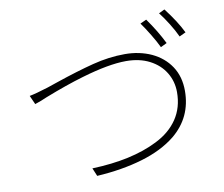

<svg xmlns="http://www.w3.org/2000/svg" viewBox="-85 -909 1169 1004"><g transform="rotate(-10 500.0 -407.0)"><path d="M177 -509 233 -528Q345 -566 432.5 -588.5Q520 -611 604 -611Q681 -611 745 -582Q809 -552 845 -497.5Q881 -443 881 -368Q881 -227 774 -139Q702 -81 593.5 -49Q485 -17 352 -9L334 -52Q545 -59 682 -128Q757 -165 798 -225.5Q839 -286 839 -368Q839 -425 810.5 -472Q782 -519 729 -546.5Q676 -574 604 -574Q512 -574 367 -531Q278 -505 163 -460Q132 -446 98 -435L77 -482Q110 -488 177 -509ZM830 -630 797 -614Q783 -644 758.5 -684.5Q734 -725 713 -754L746 -769Q796 -699 830 -630ZM937 -668 903 -652Q888 -685 864 -723.5Q840 -762 818 -790L849 -805Q907 -730 937 -668Z"/></g></svg>

Font: Merged Yaku Han JP ExtraLight
Style: Regular
Weight: 250
Designer: Ryoko NISHIZUKA 西塚涼子 (kana, bopomofo & ideographs); Paul D. Hunt (Latin, Greek & Cyrillic); Sandoll Communications 산돌커뮤니
Foundry: Adobe
Version: Version 2.004